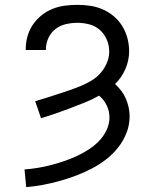

<svg xmlns="http://www.w3.org/2000/svg" viewBox="-20 -548 640 791"><path d="M88 223 81 150Q109 148 136 143.5Q163 139 190 132Q217 125 243.5 116Q270 107 295 95.5Q320 84 343.5 69Q367 54 386.5 34.5Q406 15 418.5 -11Q431 -37 431 -64Q431 -90 419.5 -114Q408 -138 388 -154Q360 -138 330 -126Q300 -114 270 -102.5Q240 -91 209.5 -80.5Q179 -70 149 -61L125 -131Q149 -138 172.5 -145.5Q196 -153 219 -160.5Q242 -168 265.5 -176Q289 -184 312 -193.5Q335 -203 356 -215.5Q377 -228 393.5 -246.5Q410 -265 420 -288Q430 -311 430 -336Q430 -361 420 -384.5Q410 -408 391.5 -424.5Q373 -441 348.5 -447.5Q324 -454 299 -454Q275 -454 251 -448.5Q227 -443 208 -428Q189 -413 179 -390.5Q169 -368 169 -344Q169 -344 169 -343.5Q169 -343 169 -342H86Q86 -343 86 -343.5Q86 -344 86 -345Q86 -372 93 -397.5Q100 -423 114.5 -445Q129 -467 150 -484Q171 -501 195.5 -511Q220 -521 246 -524.5Q272 -528 299 -528Q326 -528 352.5 -524Q379 -520 404 -509Q429 -498 449.5 -480.5Q470 -463 484 -440Q498 -417 505 -390.5Q512 -364 512 -337Q512 -299 496.5 -263.5Q481 -228 454 -202Q468 -189 479.5 -174Q491 -159 498.5 -141.5Q506 -124 510 -105.5Q514 -87 514 -69Q514 -33 501 0Q488 33 466 60.5Q444 88 416 109.5Q388 131 357 147Q326 163 293 175.5Q260 188 226 197.5Q192 207 157.5 213.5Q123 220 88 223Z"/></svg>

Font: Iosevka Custom Extended
Style: Regular
Weight: 400
Width: 7
Monospace: yes
Designer: Belleve Invis
Foundry: Belleve Invis
Version: Version 11.2.4; ttfautohint (v1.8.4)